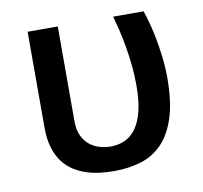

<svg xmlns="http://www.w3.org/2000/svg" viewBox="-65 -581 704 665"><g transform="rotate(-10 287.5 -248.5)"><path d="M73.2 -512.2H179.2V-178.2Q179.2 -147.9 189.2 -127.2Q199.2 -106.4 215.1 -94Q231 -81.5 250.2 -76.2Q269.5 -70.8 288.1 -70.8Q315.9 -70.8 338.6 -81.3Q361.3 -91.8 377.7 -114.7Q394 -137.7 403.1 -174.1Q412.1 -210.4 412.1 -262.2Q412.1 -301.3 408.2 -337.4Q404.3 -373.5 398.7 -405.5Q393.1 -437.5 386.5 -464.6Q379.9 -491.7 374 -512.2H481Q485.4 -500.5 492.4 -475.6Q499.5 -450.7 506.1 -418Q512.7 -385.3 517.3 -347.4Q522 -309.6 522 -272Q522 -187 504.2 -131.6Q486.3 -76.2 454.6 -43.7Q422.9 -11.2 379.4 2Q335.9 15.1 285.2 15.1Q261.2 15.1 236.3 12.2Q211.4 9.3 188 1.7Q164.6 -5.9 143.6 -19.3Q122.6 -32.7 106.9 -53.7Q91.3 -74.7 82.3 -104.5Q73.2 -134.3 73.2 -174.8Z"/></g></svg>

Font: Lorenzo Sans Medium
Style: Regular
Weight: 500
Foundry: Intel Corporation
Version: Version 1.00; ttfautohint (v1.5)